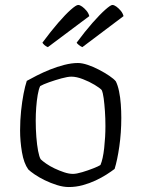

<svg xmlns="http://www.w3.org/2000/svg" viewBox="-20 -754 570 774"><path d="M257 0Q235 0 209.5 -8Q184 -16 160.5 -27.5Q137 -39 119.5 -51Q102 -63 94 -71Q76 -96 68.5 -140.5Q61 -185 61 -228Q61 -269 65 -307Q69 -345 75 -376Q81 -407 88 -428Q104 -437 128.5 -449.5Q153 -462 181.5 -473.5Q210 -485 239.5 -492.5Q269 -500 294 -500Q311 -500 333.5 -492.5Q356 -485 379 -473Q402 -461 420.5 -448.5Q439 -436 447 -426Q455 -410 460 -385.5Q465 -361 467 -333.5Q469 -306 469 -279Q469 -219 461 -163.5Q453 -108 442 -73Q429 -63 409.5 -50.5Q390 -38 365.5 -26.5Q341 -15 313.5 -7.5Q286 0 257 0ZM274 -53Q288 -53 311.5 -60Q335 -67 356.5 -75.5Q378 -84 385 -89Q395 -112 400 -157Q405 -202 405 -246Q405 -277 403 -306Q401 -335 398 -357.5Q395 -380 390 -391Q383 -399 361.5 -412Q340 -425 314 -435Q288 -445 268 -445Q253 -445 227.5 -438Q202 -431 178 -422.5Q154 -414 142 -407Q136 -395 132 -371.5Q128 -348 126 -321Q124 -294 124 -268Q124 -234 126.5 -202Q129 -170 133.5 -146Q138 -122 144 -112Q151 -105 166 -94.5Q181 -84 200 -75Q219 -66 238.5 -59.5Q258 -53 274 -53ZM312 -564Q305 -567 298 -572.5Q291 -578 289 -582Q323 -628 353 -662Q383 -696 404.5 -715Q426 -734 433 -734Q440 -734 449 -727.5Q458 -721 466.5 -711Q475 -701 478 -689ZM173 -564Q165 -567 159 -572.5Q153 -578 151 -582Q185 -628 214.5 -662Q244 -696 265.5 -715Q287 -734 295 -734Q302 -734 311 -727.5Q320 -721 328.5 -711Q337 -701 340 -689Z"/></svg>

Font: Texturina Medium 12pt Thin
Style: Regular
Weight: 250
Version: Version 1.002